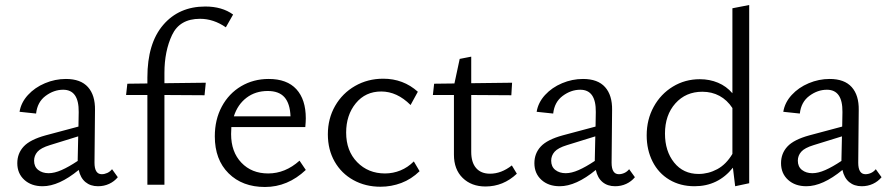

<svg xmlns="http://www.w3.org/2000/svg" viewBox="-20 -737 3541 766"><path d="M294 -59Q215 6 150 6Q105 6 77 -19.5Q49 -45 49 -86Q49 -125 74.5 -152.5Q100 -180 162 -197L293 -232L294 -290Q295 -379 232 -379Q195 -379 162 -354.5Q129 -330 124 -284L58 -291Q64 -328 91.5 -358Q119 -388 159.5 -405Q200 -422 243 -422Q302 -422 331 -389.5Q360 -357 359 -298L357 -88Q357 -42 386 -42Q397 -42 408 -47Q419 -52 427 -62L450 -30Q436 -13 415.5 -3.5Q395 6 371 6Q341 6 321 -10.5Q301 -27 294 -59ZM174 -46Q197 -46 225.5 -58.5Q254 -71 290 -95V-101L292 -193L179 -158Q143 -147 129.5 -131.5Q116 -116 116 -96Q116 -72 132.5 -59Q149 -46 174 -46Z M799 -711Q866 -711 910 -679L881 -628Q832 -662 778 -662Q697 -662 666.5 -597.5Q636 -533 636 -446V-405L801 -407L796 -357L636 -358V0H568V-358H483L488 -403L568 -404V-428Q568 -564 631 -637.5Q694 -711 799 -711Z M837 -193Q837 -260 865 -312Q893 -364 942 -393Q991 -422 1052 -422Q1125 -422 1162.5 -381Q1200 -340 1200 -265Q1200 -252 1198 -230H903L902 -202Q902 -131 943 -88Q984 -45 1050 -45Q1118 -45 1175 -96L1200 -59Q1128 9 1037 9Q947 9 892 -45.5Q837 -100 837 -193ZM1139 -273Q1137 -324 1115 -349Q1093 -374 1048 -374Q999 -374 963.5 -347Q928 -320 913 -273Z M1288 -201Q1288 -264 1317 -314.5Q1346 -365 1396.5 -394Q1447 -423 1509 -423Q1589 -423 1647 -371L1618 -318Q1564 -372 1501 -372Q1438 -372 1399.5 -325Q1361 -278 1361 -208Q1361 -135 1405 -90Q1449 -45 1516 -45Q1548 -45 1577.5 -57Q1607 -69 1631 -93L1654 -54Q1621 -22 1581 -7Q1541 8 1498 8Q1438 8 1390 -18.5Q1342 -45 1315 -92.5Q1288 -140 1288 -201Z M1791 -120V-358H1707L1712 -403L1793 -404L1814 -502L1860 -511V-405L2023 -407L2020 -357L1860 -358V-131Q1860 -89 1879.5 -66.5Q1899 -44 1935 -44Q1980 -44 2022 -77L2042 -44Q1988 7 1917 7Q1861 7 1826 -27Q1791 -61 1791 -120Z M2357 -59Q2278 6 2213 6Q2168 6 2140 -19.5Q2112 -45 2112 -86Q2112 -125 2137.5 -152.5Q2163 -180 2225 -197L2356 -232L2357 -290Q2358 -379 2295 -379Q2258 -379 2225 -354.5Q2192 -330 2187 -284L2121 -291Q2127 -328 2154.5 -358Q2182 -388 2222.5 -405Q2263 -422 2306 -422Q2365 -422 2394 -389.5Q2423 -357 2422 -298L2420 -88Q2420 -42 2449 -42Q2460 -42 2471 -47Q2482 -52 2490 -62L2513 -30Q2499 -13 2478.5 -3.5Q2458 6 2434 6Q2404 6 2384 -10.5Q2364 -27 2357 -59ZM2237 -46Q2260 -46 2288.5 -58.5Q2317 -71 2353 -95V-101L2355 -193L2242 -158Q2206 -147 2192.5 -131.5Q2179 -116 2179 -96Q2179 -72 2195.5 -59Q2212 -46 2237 -46Z M2560 -197Q2560 -260 2588 -311Q2616 -362 2664.5 -391.5Q2713 -421 2772 -421Q2811 -421 2844.5 -407Q2878 -393 2902 -365V-704L2969 -717V-6L2913 6L2904 -68Q2845 6 2751 6Q2694 6 2650.5 -20Q2607 -46 2583.5 -92.5Q2560 -139 2560 -197ZM2767 -43Q2806 -43 2841.5 -62Q2877 -81 2902 -123V-306Q2881 -338 2850.5 -354.5Q2820 -371 2782 -371Q2716 -371 2674.5 -324.5Q2633 -278 2633 -204Q2633 -134 2669.5 -88.5Q2706 -43 2767 -43Z M3341 -59Q3262 6 3197 6Q3152 6 3124 -19.5Q3096 -45 3096 -86Q3096 -125 3121.5 -152.5Q3147 -180 3209 -197L3340 -232L3341 -290Q3342 -379 3279 -379Q3242 -379 3209 -354.5Q3176 -330 3171 -284L3105 -291Q3111 -328 3138.5 -358Q3166 -388 3206.5 -405Q3247 -422 3290 -422Q3349 -422 3378 -389.5Q3407 -357 3406 -298L3404 -88Q3404 -42 3433 -42Q3444 -42 3455 -47Q3466 -52 3474 -62L3497 -30Q3483 -13 3462.5 -3.5Q3442 6 3418 6Q3388 6 3368 -10.5Q3348 -27 3341 -59ZM3221 -46Q3244 -46 3272.5 -58.5Q3301 -71 3337 -95V-101L3339 -193L3226 -158Q3190 -147 3176.5 -131.5Q3163 -116 3163 -96Q3163 -72 3179.5 -59Q3196 -46 3221 -46Z"/></svg>

Font: LXGW Bright GB
Style: Regular
Weight: 400
Designer: Christian Thalmann (Catharsis Fonts)
Foundry: LXGW / Christian Thalmann (Catharsis Fonts) / Fontworks Inc.
Version: Version 5.510